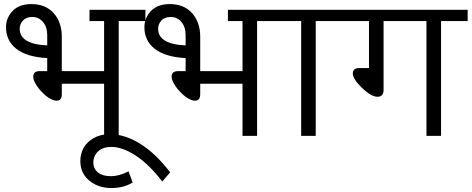

<svg xmlns="http://www.w3.org/2000/svg" viewBox="-20 -673 2336 951"><path d="M77.6 -530.8Q77.6 -454.1 213.9 -448.2V-499.5Q213.9 -539.1 193.1 -564Q172.4 -588.9 140.1 -588.9Q109.9 -588.9 93.8 -571.3Q77.6 -553.7 77.6 -530.8ZM495.6 0V-258.3H286.1V-206.1Q286.1 -174.3 260.3 -174.3Q246.6 -174.3 228 -184.6Q209.5 -194.8 191.9 -212.9Q170.9 -233.4 157.7 -255.6Q144.5 -277.8 144.5 -293Q144.5 -320.8 177.2 -320.8H213.9V-385.3Q112.8 -390.6 61.3 -430.9Q9.8 -471.2 9.8 -538.1Q9.8 -584.5 42.5 -618.7Q75.2 -652.8 135.3 -652.8Q205.6 -652.8 245.8 -607.9Q286.1 -563 286.1 -491.2V-320.8H495.6V-568.8H423.3V-624.5H700.2V-568.8H567.9V0Z M616.7 175.8 637.2 231Q592.3 258.3 531.7 258.3Q466.3 258.3 422.1 221.4Q377.9 184.6 377.9 124.5Q377.9 89.8 393.6 60.5Q409.2 31.2 443.1 11.5Q477.1 -8.3 523.9 -8.3Q599.1 -8.3 675.5 39.8Q752 87.9 822.8 180.7L783.7 226.1Q717.3 139.6 651.6 97.2Q585.9 54.7 531.7 54.7Q489.3 54.7 465.8 77.1Q442.4 99.6 442.4 132.3Q442.4 162.6 465.3 181.2Q488.3 199.7 529.3 199.7Q569.8 199.7 616.7 175.8Z M763.2 -530.8Q763.2 -454.1 899.4 -448.2V-499.5Q899.4 -539.1 878.7 -564Q857.9 -588.9 825.7 -588.9Q795.4 -588.9 779.3 -571.3Q763.2 -553.7 763.2 -530.8ZM1181.2 0V-258.3H971.7V-206.1Q971.7 -174.3 945.8 -174.3Q932.1 -174.3 913.6 -184.6Q895 -194.8 877.4 -212.9Q856.4 -233.4 843.3 -255.6Q830.1 -277.8 830.1 -293Q830.1 -320.8 862.8 -320.8H899.4V-385.3Q798.3 -390.6 746.8 -430.9Q695.3 -471.2 695.3 -538.1Q695.3 -584.5 728 -618.7Q760.7 -652.8 820.8 -652.8Q891.1 -652.8 931.4 -607.9Q971.7 -563 971.7 -491.2V-320.8H1181.2V-568.8H1108.9V-624.5H1385.7V-568.8H1253.4V0Z M1471.7 0V-568.8H1356.4V-624.5H1675.8V-568.8H1543.9V0Z M2092.3 0V-568.8H1879.9V-227.5Q1879.9 -193.8 1849.6 -193.8Q1818.4 -193.8 1772.9 -237.8Q1727.5 -281.7 1727.5 -309.1Q1727.5 -335.9 1759.8 -335.9H1807.6V-568.8H1646.5V-624.5H2296.4V-568.8H2164.6V0Z"/></svg>

Font: Khula Regular
Style: Regular
Weight: 400
Designer: Erin McLaughlin, Steve Matteson
Version: Version 1.000;PS 1.0;hotconv 1.0.72;makeotf.lib2.5.5900